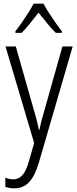

<svg xmlns="http://www.w3.org/2000/svg" viewBox="-20 -785 421 1046"><path d="M10 -532H66L163 -191Q175 -151 181 -126Q187 -101 192 -78H195Q200 -105 207.5 -133Q215 -161 224 -191L320 -532H376L192 100Q170 174 138.5 207.5Q107 241 58 241Q45 241 33 239Q21 237 9 233V183Q19 187 30 189.5Q41 192 52 192Q81 192 101.5 170Q122 148 138 92L166 -6ZM217 -765Q229 -742 247.5 -713.5Q266 -685 285 -658Q304 -631 317 -615V-606H284Q261 -628 237 -658Q213 -688 190 -716Q168 -688 143.5 -657.5Q119 -627 98 -606H64V-615Q80 -635 98.5 -661.5Q117 -688 134.5 -715.5Q152 -743 163 -765Z"/></svg>

Font: Noto Sans Condensed Light
Style: Regular
Weight: 300
Width: 3
Designer: Monotype Design Team
Foundry: Monotype Imaging Inc.
Version: Version 2.013; ttfautohint (v1.8.4.7-5d5b)